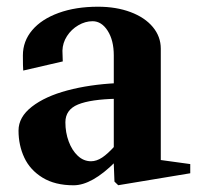

<svg xmlns="http://www.w3.org/2000/svg" viewBox="-20 -536 587 572"><path d="M35.2 -147Q35.2 -187.2 74.9 -218.1Q114.6 -249 180.6 -266.6Q246.6 -284.2 326.6 -288.2L319 -279.8V-371Q319 -415.8 300.8 -444.3Q282.6 -472.8 255.8 -472.8Q234 -472.8 213.3 -460.7Q192.6 -448.6 179.6 -428.5Q166.6 -408.4 166 -385Q166.4 -366.4 167 -353L49.2 -325.8Q48.2 -336.6 48.2 -371Q48.2 -413.4 76 -446.2Q103.8 -479 154.7 -497.5Q205.6 -516 272 -516Q326.2 -516 368.9 -500Q411.6 -484 435.3 -455.5Q459 -427 459 -391V-51.2L450.6 -60.4L546.8 -47.2V-19.8L332.2 15.8L321 5L318.6 -58L323.6 -53.8Q253.8 16 199.2 16Q143.8 16 106.7 -6.8Q69.6 -29.6 52.4 -66.4Q35.2 -103.2 35.2 -147ZM324.2 -103.4 319 -89.4V-255.6L328.6 -241.8Q250 -240.2 212.4 -224.7Q174.8 -209.2 174.8 -171.6Q174.8 -141.2 184.7 -114.5Q194.6 -87.8 211.9 -71.7Q229.2 -55.6 251.2 -55.6Q267.6 -55.6 284.4 -66.7Q301.2 -77.8 324.2 -103.4Z"/></svg>

Font: Wittgenstein
Style: Regular
Weight: 400
Designer: Jörg Drees
Foundry: Jörg Drees
Version: Version 1.003;Glyphs 3.1.2 (3151)